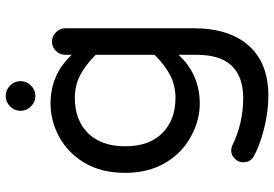

<svg xmlns="http://www.w3.org/2000/svg" viewBox="-160 -542 937 656"><g transform="rotate(-90 308.0 -213.5)"><path d="M257.8 -611.3Q257.8 -631.8 272.9 -647Q288.1 -662.1 308.6 -662.1Q329.1 -662.1 344.2 -647Q359.4 -631.8 359.4 -611.3Q359.4 -590.8 344.2 -575.7Q329.1 -560.5 308.6 -560.5Q288.1 -560.5 272.9 -575.7Q257.8 -590.8 257.8 -611.3ZM100.6 184.6Q82 172.9 82 149.4Q82 133.8 93.8 121.1Q105.5 108.4 122.1 108.4Q129.9 108.4 139.6 112.3Q215.8 149.4 300.8 149.4Q449.2 149.4 449.2 -8.8V-71.3Q381.8 1 283.2 1Q224.6 1 171.9 -28.3Q114.3 -58.6 80.1 -116.7Q45.9 -174.8 45.9 -253.9Q45.9 -335.9 81.1 -394.5Q115.2 -450.2 169.4 -479.5Q223.6 -508.8 283.2 -508.8Q381.8 -508.8 449.2 -436.5V-458Q449.2 -476.6 462.4 -490.2Q475.6 -503.9 494.1 -503.9Q512.7 -503.9 526.4 -490.2Q540 -476.6 540 -458V-21.5Q540 101.6 480.5 168.5Q420.9 235.4 309.6 235.4Q254.9 235.4 196.8 220.7Q138.7 206.1 100.6 184.6ZM449.2 -153.3V-354.5Q414.1 -389.6 379.4 -407.7Q344.7 -425.8 301.8 -425.8Q226.6 -425.8 181.6 -380.9Q136.7 -335.9 136.7 -253.9Q136.7 -171.9 181.6 -127Q226.6 -82 301.8 -82Q344.7 -82 379.4 -100.1Q414.1 -118.2 449.2 -153.3Z"/></g></svg>

Font: FakePearl
Style: Regular
Weight: 400
Version: Version 1.2